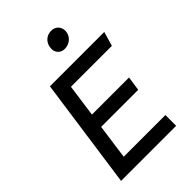

<svg xmlns="http://www.w3.org/2000/svg" viewBox="-263 -1017 1124 1124"><g transform="rotate(-45 299.0 -455.5)"><path d="M384 -911C337 -911 309 -876 309 -833C309 -802 333 -779 364 -779C409 -779 442 -813 442 -852C442 -885 419 -911 384 -911ZM598 -686H148L51 0H507V-89H162L192 -306H499L512 -395H205L233 -597H572Z"/></g></svg>

Font: Chivo
Style: Italic
Weight: 400
Italic angle: -8°
Designer: Hector Gatti
Foundry: Omnibus-Type
Version: Version 1.003;PS 001.003;hotconv 1.0.70;makeotf.lib2.5.58329